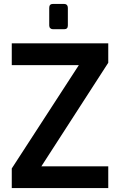

<svg xmlns="http://www.w3.org/2000/svg" viewBox="-20 -959 609 979"><path d="M40 -100 382 -627H40V-738H532V-639L191 -111H532V0H40ZM231 -829V-919Q231 -939 250 -939H307Q316 -939 321 -933.5Q326 -928 326 -919V-829Q326 -810 307 -810H250Q242 -810 236.5 -815Q231 -820 231 -829Z"/></svg>

Font: Exo SemiBold
Style: Regular
Weight: 600
Designer: Natanael Gama
Foundry: Natanael Gama
Version: Version 1.500